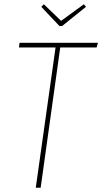

<svg xmlns="http://www.w3.org/2000/svg" viewBox="-20 -882 480 902"><path d="M440 -681 434 -659H263L171 0H148L241 -659H69L72 -681ZM374 -862 384 -850 272 -760H259L174 -850L186 -862L267 -784Z"/></svg>

Font: Fira Sans Extra Condensed Thin
Style: Italic
Weight: 250
Width: 3
Italic angle: -8°
Designer: Carrois Corporate & Edenspiekermann AG
Foundry: Carrois Corporate GbR & Edenspiekermann AG
Version: Version 4.203